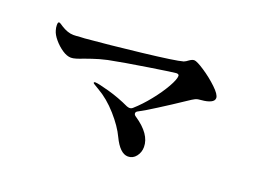

<svg xmlns="http://www.w3.org/2000/svg" viewBox="-84 -778 1169 882"><g transform="rotate(20 500.0 -337.0)"><path d="M888 -468Q888 -454 871 -446Q854 -438 828 -436Q809 -435 798.5 -430Q788 -425 763 -408L707 -371Q696 -364 650 -334.5Q604 -305 572 -288Q561 -283 561 -275Q561 -267 571 -261Q653 -206 653 -143Q653 -117 637.5 -97Q622 -77 598 -77Q559 -77 526 -146Q505 -191 460 -242Q415 -293 364 -322Q356 -327 349 -331Q342 -335 338.5 -337.5Q335 -340 335 -342Q335 -346 341 -346Q356 -346 410 -331Q464 -316 515 -292Q523 -289 529 -289Q537 -289 544 -295Q579 -326 613 -368.5Q647 -411 668.5 -449Q690 -487 690 -504Q690 -513 677 -513Q668 -513 549 -494.5Q430 -476 360 -462Q320 -453 290 -442.5Q260 -432 254 -430Q237 -423 222 -418.5Q207 -414 197 -414Q177 -414 154 -429.5Q131 -445 112.5 -467Q94 -489 89 -508Q85 -521 85 -533Q85 -548 91 -548Q94 -548 100.5 -544Q107 -540 111 -537Q144 -516 172 -516Q185 -516 205 -518L226 -519Q334 -528 495 -546.5Q656 -565 690 -575Q700 -579 710 -587Q724 -597 734 -597Q747 -597 785.5 -571.5Q824 -546 856 -515.5Q888 -485 888 -468Z"/></g></svg>

Font: Shippori Mincho B1
Style: Bold
Weight: 700
Designer: FONTDASU
Foundry: FONTDASU / Google Inc. / but / Adobe
Version: Version 3.110; ttfautohint (v1.8.3)